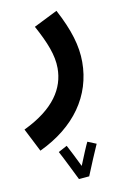

<svg xmlns="http://www.w3.org/2000/svg" viewBox="-119 -416 540 848"><g transform="rotate(-10 150.5 8.5)"><path d="M19 230C182 153 269 27 269 -124C269 -196 247 -270 196 -366L90 -313C133 -234 157 -174 157 -116C157 -26 106 59 -34 126ZM165 383 212 379V378C224 347 260 263 269 243L230 227C224 238 203 288 187 328C171 295 147 247 137 229L98 250C116 283 150 353 165 383Z"/></g></svg>

Font: Noto Sans Arabic UI Cn SmBd
Style: Regular
Weight: 600
Width: 3
Designer: Monotype Design Team, Nadine Chahine and Nizar Qandah
Foundry: Monotype Imaging Inc.
Version: Version 2.010